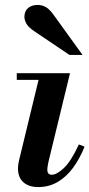

<svg xmlns="http://www.w3.org/2000/svg" viewBox="-20 -747 363 779"><path d="M135 12Q97 12 75 -7.5Q53 -27 53 -63Q53 -73 55 -85Q57 -97 63 -120L143 -450H264L177 -92Q174 -79 173 -71Q172 -63 172 -59Q172 -38 190 -38Q210 -38 239 -65Q268 -92 300 -161L323 -152Q304 -104 277 -67Q250 -30 214.5 -9Q179 12 135 12ZM48 -423V-450H229V-423ZM262 -524 121 -619Q94 -637 86.5 -652Q79 -667 79 -678Q79 -702 94 -714.5Q109 -727 133 -727Q150 -727 165.5 -718.5Q181 -710 198 -686L315 -524Z"/></svg>

Font: Libre Bodoni Medium
Style: Italic
Weight: 500
Italic angle: -13°
Designer: Pablo Impallari, Rodrigo Fuenzalida
Foundry: Impallari Type
Version: Version 2.005;gftools[0.9.23]